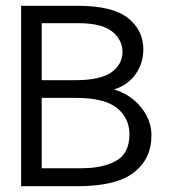

<svg xmlns="http://www.w3.org/2000/svg" viewBox="-20 -643 590 663"><path d="M53 0V-623H248Q368 -623 421.5 -581Q475 -539 475 -472Q475 -426 449 -388Q423 -350 374 -334Q431 -317 467 -272.5Q503 -228 503 -175Q503 -95 442.5 -47.5Q382 0 247 0ZM124 -366H237Q327 -366 365 -393.5Q403 -421 403 -464Q403 -505 367.5 -534Q332 -563 249 -563H124ZM124 -62H260Q336 -62 381.5 -88Q427 -114 427 -179Q427 -235 384 -270Q341 -305 241 -305H124Z"/></svg>

Font: Inconsolata SemiExpanded
Style: Regular
Weight: 400
Width: 6
Monospace: yes
Designer: Raph Levien, Cyreal, Brenton Simpson
Foundry: Raph Levien, Cyreal, Google
Version: Version 3.000; ttfautohint (v1.8.2.53-6de2)